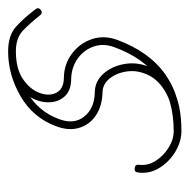

<svg xmlns="http://www.w3.org/2000/svg" viewBox="-17 -472 466 472"><g transform="rotate(-90 216.0 -236.0)"><path d="M326 -449Q335 -449 335 -439Q335 -430 326 -430Q274 -430 226.5 -403Q179 -376 160 -326Q145 -288 165 -262.5Q185 -237 224 -236Q252 -236 271 -214.5Q290 -193 295 -161Q300 -129 285.5 -97.5Q271 -66 233.5 -44.5Q196 -23 130 -23Q121 -23 121 -33Q121 -42 130 -42Q188 -42 221 -59.5Q254 -77 267 -103.5Q280 -130 276.5 -156Q273 -182 259 -199.5Q245 -217 224 -217Q191 -218 168 -233.5Q145 -249 137.5 -275Q130 -301 142 -332Q163 -388 215.5 -418.5Q268 -449 326 -449Q326 -449 326 -449Q326 -449 326 -449ZM429 -382Q435 -375 428 -369Q420 -363 414 -371Q396 -394 377.5 -412Q359 -430 326 -430Q283 -430 257.5 -412.5Q232 -395 223.5 -371.5Q215 -348 224 -330.5Q233 -313 259 -312Q293 -312 319 -293Q345 -274 355.5 -244Q366 -214 354 -181Q296 -23 130 -23Q104 -23 79 -38Q54 -53 39 -77.5Q24 -102 28 -130Q28 -130 28 -130Q28 -130 28 -130Q29 -139 38 -138Q48 -137 47 -128Q44 -106 56.5 -86.5Q69 -67 89 -54.5Q109 -42 130 -42Q283 -42 336 -188Q346 -215 337.5 -239Q329 -263 308 -278Q287 -293 259 -294Q230 -294 215.5 -309.5Q201 -325 200.5 -348.5Q200 -372 213.5 -395Q227 -418 255 -433.5Q283 -449 326 -449Q365 -449 386.5 -429.5Q408 -410 429 -382Q429 -382 429 -382Q429 -382 429 -382Z"/></g></svg>

Font: FRB American Cursive Guidelines Arrows Extralight
Style: Italic
Weight: 200
Italic angle: -25°
Version: Version 2.0;Modular Font Editor K font №1